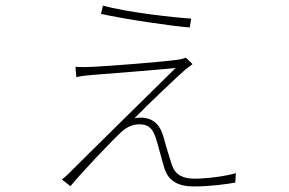

<svg xmlns="http://www.w3.org/2000/svg" viewBox="-20 -640 1040 692"><path d="M351 -620 344 -590C429 -571 598 -546 664 -541L669 -573C614 -576 433 -596 351 -620ZM674 -409 650 -432C643 -429 635 -427 623 -425C569 -417 362 -401 311 -399C290 -398 268 -398 252 -399L255 -362C272 -366 291 -368 314 -370C366 -374 557 -389 613 -395C520 -303 321 -108 227 -14C218 -5 211 1 203 7L234 31C271 -15 387 -137 419 -166C438 -183 460 -192 483 -192C520 -192 532 -171 542 -141C549 -121 563 -64 571 -39C585 14 624 32 679 32C736 32 796 24 828 18L830 -16C796 -5 723 4 681 4C639 4 612 -10 600 -44C593 -66 577 -117 570 -144C559 -185 537 -216 486 -216C479 -216 470 -215 465 -214C512 -263 633 -377 649 -390C655 -394 665 -402 674 -409Z"/></svg>

Font: Harano Aji Gothic CN ExtraLight
Style: Regular
Weight: 250
Foundry: Masamichi Hosoda
Version: HaranoAjiGothicCN-ExtraLight version 20230610;ttx 4.39.4